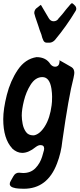

<svg xmlns="http://www.w3.org/2000/svg" viewBox="-28 -930 490 1183"><path d="M277 -667H260Q246 -667 239 -681Q232 -695 227 -717L216 -746L209 -768Q183 -842 183 -849Q183 -872 203 -884Q222 -900 224 -900L273 -817Q284 -799 302 -799Q320 -799 331 -813H330L358 -845Q380 -874 404 -901Q411 -910 415 -910Q418 -910 421 -907.5Q424 -905 429 -900.5Q434 -896 435 -894V-895Q442 -886 442 -877Q442 -869 438 -863Q381 -768 310 -683Q294 -667 277 -667ZM119 233Q110 233 89 232Q68 231 51 225Q34 219 32 205Q32 194 38 185L55 155Q67 134 89 134Q94 134 101 135Q108 136 115 136Q161 136 190 106.5Q219 77 232 34Q242 1 243 -5Q244 -11 244 -15Q244 -36 221 -36Q208 -36 192 -24Q148 12 109 12Q76 12 46 -16H47Q-8 -75 -8 -196Q-8 -258 14 -345Q36 -432 81.5 -499.5Q127 -567 197 -578Q256 -578 283 -534Q296 -519 311 -519Q337 -519 339 -551Q339 -557 338 -559L377 -537Q395 -527 412.5 -516.5Q430 -506 430 -481Q430 -474 425 -450Q395 -336 356 -61Q349 11 323 78Q264 233 119 233ZM181 -96Q218 -103 249 -153Q280 -203 290 -281Q293 -299 293 -335Q293 -355 289 -383Q278 -455 233 -455Q190 -455 160 -407Q133 -364 119.5 -309.5Q106 -255 106 -218Q106 -195 111.5 -166.5Q117 -138 132 -117Q147 -96 177 -96Z"/></svg>

Font: Bangerz
Style: Regular
Weight: 400
Designer: vernon adams
Foundry: Vernon Adams
Version: Version 2.10;February 7, 2025;FontCreator 13.0.0.2683 64-bit